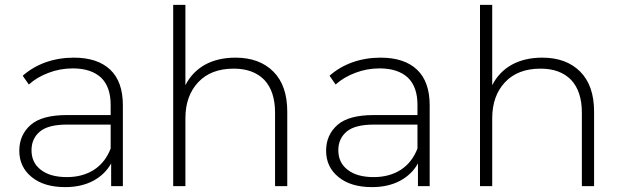

<svg xmlns="http://www.w3.org/2000/svg" viewBox="-20 -762 2552 786"><path d="M282 -526Q379 -526 431 -477Q483 -428 483 -331V0H435V-93Q410 -48 362 -22Q313 4 247 4Q160 4 110 -37Q59 -78 59 -145Q59 -210 106 -251Q152 -291 254 -291H433V-333Q433 -406 394 -444Q353 -482 278 -482Q226 -482 179 -464Q131 -446 98 -416L73 -452Q114 -488 167 -507Q221 -526 282 -526ZM254 -37Q318 -37 365 -67Q411 -97 433 -154V-252H255Q178 -252 144 -224Q109 -195 109 -147Q109 -96 147 -67Q185 -37 254 -37Z M944 -526Q1042 -526 1099 -469Q1156 -412 1156 -305V0H1106V-301Q1106 -388 1062 -435Q1017 -481 937 -481Q844 -481 792 -426Q739 -370 739 -278V0H689V-742H739V-413Q766 -467 819 -497Q872 -526 944 -526Z M1538 -526Q1635 -526 1687 -477Q1739 -428 1739 -331V0H1691V-93Q1666 -48 1618 -22Q1569 4 1503 4Q1416 4 1366 -37Q1315 -78 1315 -145Q1315 -210 1362 -251Q1408 -291 1510 -291H1689V-333Q1689 -406 1650 -444Q1609 -482 1534 -482Q1482 -482 1435 -464Q1387 -446 1354 -416L1329 -452Q1370 -488 1423 -507Q1477 -526 1538 -526ZM1510 -37Q1574 -37 1621 -67Q1667 -97 1689 -154V-252H1511Q1434 -252 1400 -224Q1365 -195 1365 -147Q1365 -96 1403 -67Q1441 -37 1510 -37Z M2200 -526Q2298 -526 2355 -469Q2412 -412 2412 -305V0H2362V-301Q2362 -388 2318 -435Q2273 -481 2193 -481Q2100 -481 2048 -426Q1995 -370 1995 -278V0H1945V-742H1995V-413Q2022 -467 2075 -497Q2128 -526 2200 -526Z"/></svg>

Font: Montserrat Light Alt1
Style: Light
Weight: 500
Designer: Differentunic
Foundry: Julieta Ulanovsky
Version: 0.1